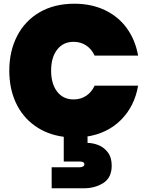

<svg xmlns="http://www.w3.org/2000/svg" viewBox="-20 -735 793 1033"><path d="M489 -274H723Q704 -163 631 -90Q558 -17 446 0H451V34Q479 34 509 45.5Q539 57 560 84.5Q581 112 581 156Q581 221 536 249.5Q491 278 431 278H258V165H408Q420 165 427 160.5Q434 156 434 149Q434 134 408 134H323V1Q233 -11 166.5 -59Q100 -107 65 -183Q30 -259 30 -355Q30 -460 72.5 -542Q115 -624 194 -669.5Q273 -715 380 -715Q472 -715 544.5 -680.5Q617 -646 662.5 -583Q708 -520 723 -436H489Q473 -471 443.5 -490.5Q414 -510 376 -510Q320 -510 287.5 -468Q255 -426 255 -355Q255 -284 287.5 -242Q320 -200 376 -200Q414 -200 443.5 -219.5Q473 -239 489 -274Z"/></svg>

Font: Poppins Black A&M
Style: Regular
Weight: 900
Designer: Ninad Kale (Devanagari), Jonny Pinhorn (Latin)
Foundry: Indian Type Foundry
Version: 4.004